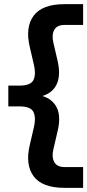

<svg xmlns="http://www.w3.org/2000/svg" viewBox="-20 -760 421 924"><path d="M380 44V144H291Q183 144 142 88.5Q101 33 123 -61L143 -147Q154 -192 141.5 -220Q129 -248 73 -248H20V-348H73Q129 -348 141.5 -376Q154 -404 143 -449L123 -535Q101 -629 142 -684.5Q183 -740 291 -740H380V-640H291Q254 -640 241 -616Q228 -592 237 -554L257 -468Q273 -399 253.5 -356Q234 -313 184 -298Q234 -283 254 -240.5Q274 -198 257 -128L237 -42Q228 -5 241 19.5Q254 44 291 44Z"/></svg>

Font: Inria Sans
Style: Bold
Weight: 700
Designer: Black Foundry Team
Foundry: Black Foundry
Version: Version 1.2; ttfautohint (v1.8.3)